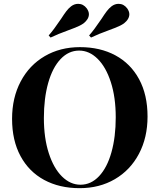

<svg xmlns="http://www.w3.org/2000/svg" viewBox="-20 -968 833 1002"><path d="M750 -360Q750 -250 705 -165Q660 -80 579.5 -33Q499 14 396 14Q290 14 210.5 -29Q131 -72 87 -153.5Q43 -235 43 -348Q43 -458 88 -543Q133 -628 213.5 -675Q294 -722 397 -722Q503 -722 582.5 -679Q662 -636 706 -554.5Q750 -473 750 -360ZM209 -352Q209 -248 234.5 -169Q260 -90 303.5 -47Q347 -4 400 -4Q455 -4 497 -48.5Q539 -93 561.5 -173Q584 -253 584 -356Q584 -460 558.5 -539Q533 -618 489.5 -661Q446 -704 393 -704Q338 -704 296 -659.5Q254 -615 231.5 -535Q209 -455 209 -352ZM388 -948Q415 -948 433 -924Q444 -908 444 -894Q444 -868 416 -846Q399 -834 372 -823.5Q345 -813 339 -811Q281 -790 244 -772L234 -783Q260 -812 299 -870Q315 -895 326.5 -910Q338 -925 351 -935Q368 -948 388 -948ZM599 -948Q626 -948 644 -924Q655 -908 655 -894Q655 -868 627 -846Q610 -834 583 -823.5Q556 -813 550 -811Q492 -790 455 -772L445 -783Q471 -812 510 -870Q526 -895 537.5 -910Q549 -925 562 -935Q579 -948 599 -948Z"/></svg>

Font: Playfair Display SC
Style: Bold
Weight: 700
Designer: Claus Eggers Sørensen
Foundry: Claus Eggers Sørensen
Version: Version 1.200; ttfautohint (v1.6)